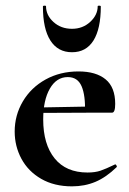

<svg xmlns="http://www.w3.org/2000/svg" viewBox="-20 -648 458 680"><path d="M32 -182Q32 -240 61 -289Q90 -338 141.5 -366.5Q193 -395 258 -395Q320 -395 354 -367Q388 -339 388 -280Q388 -249 377 -249H281Q283 -310 269 -342.5Q255 -375 220 -375Q180 -375 156.5 -334Q133 -293 133 -225Q133 -137 173.5 -87Q214 -37 290 -37Q317 -37 336 -43.5Q355 -50 386 -65L388 -66Q390 -66 392.5 -62Q395 -58 393 -56Q356 -20 318 -4Q280 12 235 12Q172 12 126 -14.5Q80 -41 56 -85.5Q32 -130 32 -182ZM97 -267 316 -271V-249L98 -248ZM143 -626Q143 -594 169.5 -570Q196 -546 235 -546Q273 -546 299.5 -570.5Q326 -595 326 -626Q326 -628 331.5 -628Q337 -628 337 -625Q337 -546 311 -504.5Q285 -463 235 -463Q185 -463 158.5 -504.5Q132 -546 132 -625Q132 -628 137.5 -628Q143 -628 143 -626Z"/></svg>

Font: Cormorant Garamond
Style: Bold
Weight: 700
Designer: Christian Thalmann (Catharsis Fonts)
Foundry: Catharsis Fonts
Version: Version 4.000